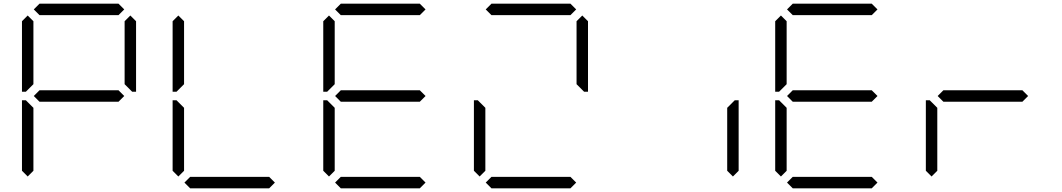

<svg xmlns="http://www.w3.org/2000/svg" viewBox="-20 -1020 5752 1040"><path d="M130 -64 99 -95V-477H120L130 -467L161 -436V-95ZM163 -500 194 -531H622L653 -500L622 -469H194ZM194 -938 163 -969 194 -1000H622L653 -969L622 -938ZM130 -533 120 -523H99V-905L130 -936L161 -905V-564ZM686 -936 717 -905V-523H696L686 -533L655 -564V-905Z M946 -64 915 -95V-477H936L946 -467L977 -436V-95ZM946 -533 936 -523H915V-905L946 -936L977 -905V-564ZM1469 -31 1438 0H1010L979 -31L1010 -62H1438Z M1762 -64 1731 -95V-477H1752L1762 -467L1793 -436V-95ZM1795 -500 1826 -531H2254L2285 -500L2254 -469H1826ZM1826 -938 1795 -969 1826 -1000H2254L2285 -969L2254 -938ZM1762 -533 1752 -523H1731V-905L1762 -936L1793 -905V-564ZM2285 -31 2254 0H1826L1795 -31L1826 -62H2254Z M2578 -64 2547 -95V-477H2568L2578 -467L2609 -436V-95ZM2642 -938 2611 -969 2642 -1000H3070L3101 -969L3070 -938ZM3134 -936 3165 -905V-523H3144L3134 -533L3103 -564V-905ZM3101 -31 3070 0H2642L2611 -31L2642 -62H3070Z M3950 -467 3960 -477H3981V-95L3950 -64L3919 -95V-436Z M4210 -64 4179 -95V-477H4200L4210 -467L4241 -436V-95ZM4243 -500 4274 -531H4702L4733 -500L4702 -469H4274ZM4274 -938 4243 -969 4274 -1000H4702L4733 -969L4702 -938ZM4210 -533 4200 -523H4179V-905L4210 -936L4241 -905V-564ZM4733 -31 4702 0H4274L4243 -31L4274 -62H4702Z M5026 -64 4995 -95V-477H5016L5026 -467L5057 -436V-95ZM5059 -500 5090 -531H5518L5549 -500L5518 -469H5090Z"/></svg>

Font: DSEG7 Classic Mini
Style: Light
Weight: 300
Designer: Keshikan(Twitter:@keshinomi_88pro)
Version: Version 0.46